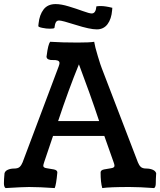

<svg xmlns="http://www.w3.org/2000/svg" viewBox="-25 -935 801 960"><path d="M536.6 -896 535.6 -883.8Q532.2 -840.3 512.7 -814.2Q493.2 -788.1 459 -788.1Q424.3 -788.1 354.7 -810.3Q285.2 -832.5 270.5 -832.5Q259.3 -832.5 254.4 -823.7Q249.5 -814.9 247.1 -795.4Q244.6 -791.5 224.1 -791.5Q206.5 -791.5 186.5 -795.7Q166.5 -799.8 166.5 -804.7L168 -818.4Q172.4 -860.8 192.9 -887.7Q213.4 -914.6 253.4 -914.6Q280.8 -914.6 319.3 -902.8Q357.9 -891.1 389.9 -879.4Q421.9 -867.7 433.6 -867.7Q454.1 -867.7 457 -903.3Q467.3 -904.8 479 -904.8Q501.5 -904.8 536.6 -896ZM363.3 -722.2Q424.3 -722.2 446.3 -726.1V-724.1Q449.2 -703.6 464.1 -654.3Q479 -605 483.9 -593.8L664.6 -123Q670.4 -108.4 679.2 -100.3Q688 -92.3 707 -92.3Q724.1 -92.3 738.3 -86.4Q752.4 -80.6 755.9 -68.8Q753.9 -37.6 753.9 -18.6Q753.9 0 745.6 5.4Q672.4 0 622.6 0Q522.9 0 486.3 5.4Q478 -22.9 478 -72.8Q478 -84.5 495.4 -87.9Q512.7 -91.3 530 -93.8Q547.4 -96.2 547.4 -106Q547.4 -112.8 543 -124L496.6 -255.4H240.2L195.8 -124Q191.4 -110.8 191.4 -106Q191.4 -96.2 209 -93.8Q226.6 -91.3 244.1 -87.9Q261.7 -84.5 261.7 -72.8Q255.9 -10.3 248.5 5.4Q171.4 0 120.1 0Q90.3 0 2.9 5.4Q-5.4 0 -5.4 -18.6Q-5.4 -37.6 -2.4 -68.8Q1 -80.6 14.6 -86.4Q28.3 -92.3 45.4 -92.3Q64.5 -92.3 73.2 -100.3Q82 -108.4 87.9 -123L268.6 -603.5Q272.5 -614.3 272.5 -619.6Q272.5 -629.4 262.2 -632.6Q252 -635.7 240 -634.8Q228 -633.8 217.8 -637.9Q207.5 -642.1 207.5 -652.8Q207.5 -653.8 208.5 -657.7Q215.3 -712.4 225.6 -726.1Q285.6 -722.2 363.3 -722.2ZM369.6 -613.3Q318.4 -488.3 265.6 -329.6H470.7Q447.3 -400.4 421.9 -471.2Q396.5 -542 382.8 -577.6Z"/></svg>

Font: Coustard
Style: Regular
Weight: 400
Foundry: vernon adams
Version: Version 1.000